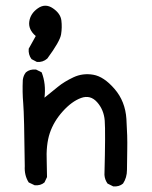

<svg xmlns="http://www.w3.org/2000/svg" viewBox="-20 -666 540 682"><path d="M382 -4 362 -14Q352 -28 351 -45Q355 -199 352 -237.5Q349 -276 325 -303Q301 -330 268 -318Q235 -306 203 -270.5Q171 -235 157 -193.5Q143 -152 146 -90L147 -37L138 -18Q124 -6 103 -8L82 -18Q66 -43 68 -76Q66 -259 62.5 -299Q59 -339 61 -382Q63 -398 72 -409Q86 -421 108 -419L128 -409Q144 -368 138 -319Q163 -339 185.5 -357.5Q208 -376 241 -391.5Q274 -407 311.5 -400.5Q349 -394 387 -350Q425 -306 429 -243.5Q433 -181 432 -135.5Q431 -90 431 -62.5Q431 -35 417 -14Q403 -2 382 -4ZM111 -446 92 -456Q80 -472 82 -493L107 -538Q80 -561 84 -589.5Q88 -618 114.5 -636.5Q141 -655 168 -636.5Q195 -618 198 -593.5Q201 -569 197 -544Q193 -519 148 -458Q132 -444 111 -446Z"/></svg>

Font: NaniFont Regular
Style: Regular
Weight: 400
Designer: Nanigashitei
Version: Version 1.036